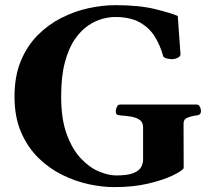

<svg xmlns="http://www.w3.org/2000/svg" viewBox="-20 -728 847 762"><path d="M432.6 14.6Q386.2 14.6 332.8 3.2Q279.3 -8.3 227.1 -33.9Q174.8 -59.6 132.1 -101.6Q89.4 -143.6 63.5 -203.6Q37.6 -263.7 37.6 -344.7Q37.6 -425.3 62.5 -485.6Q87.4 -545.9 129.6 -588.4Q171.9 -630.9 224.1 -657.2Q276.4 -683.6 331.8 -695.6Q387.2 -707.5 437.5 -707.5Q532.7 -707.5 596.4 -691.7Q660.2 -675.8 685.5 -664.6L696.3 -513.2Q697.3 -504.9 686.3 -499.3Q675.3 -493.7 668.9 -493.7Q667.5 -493.7 666 -493.4Q664.6 -493.2 662.1 -493.2Q652.8 -493.2 640.6 -496.3Q628.4 -499.5 627 -507.3Q615.7 -548.3 594 -583.3Q572.3 -618.2 534.2 -639.4Q496.1 -660.6 436.5 -660.6Q415.5 -660.6 387.7 -653.6Q359.9 -646.5 331.1 -627.4Q302.2 -608.4 277.6 -573Q252.9 -537.6 237.8 -481.7Q222.7 -425.8 222.7 -344.7Q222.7 -255.4 244.9 -195.1Q267.1 -134.8 301.3 -98.9Q335.4 -63 372.8 -47.4Q410.2 -31.7 440.9 -31.7Q486.3 -31.7 509.3 -41Q532.2 -50.3 540 -64.9Q547.9 -79.6 547.9 -94.7V-222.7Q547.9 -243.7 533 -253.2Q518.1 -262.7 497.1 -265.6Q476.1 -268.6 457 -270Q446.8 -271 443.1 -274.2Q439.5 -277.3 439.5 -288.1Q439.5 -293.5 443.6 -303.2Q447.8 -313 456.1 -313H761.2Q769.5 -313 773.7 -303.2Q777.8 -293.5 777.8 -288.1Q777.8 -272 761.7 -270Q740.2 -267.6 724.4 -261.2Q708.5 -254.9 708.5 -238.8L709 -60.1Q701.7 -49.3 665 -31.5Q628.4 -13.7 568.8 0.5Q509.3 14.6 432.6 14.6Z"/></svg>

Font: Gelasio
Style: Regular
Weight: 400
Designer: Eben Sorkin
Foundry: Eben Sorkin
Version: Version 1.008